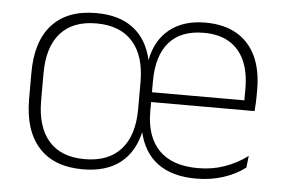

<svg xmlns="http://www.w3.org/2000/svg" viewBox="-42 -555 925 625"><g transform="rotate(5 420.0 -243.0)"><path d="M248.5 12Q154.5 12 104.8 -43Q55 -98 55 -201V-286.5Q55 -389.5 104.8 -444Q154.5 -498.5 248.5 -498.5Q325 -498.5 371 -462.5Q417 -426.5 431.5 -359.5H431Q443.5 -426.5 488.8 -462.5Q534 -498.5 605.5 -498.5Q666.5 -498.5 708 -474.2Q749.5 -450 770.8 -404.8Q792 -359.5 792 -295.5V-278Q792 -265.5 791.5 -252.8Q791 -240 789.5 -225.5H753Q753.5 -245.5 753.5 -263.2Q753.5 -281 753.5 -296Q753.5 -350.5 736.2 -388Q719 -425.5 685.8 -445.2Q652.5 -465 603 -465Q528.5 -465 490 -421Q451.5 -377 451.5 -293V-242V-236V-194.5Q451.5 -112.5 494.5 -68.5Q537.5 -24.5 622 -24.5Q668 -24.5 708.2 -38.5Q748.5 -52.5 783.5 -78.5L779 -40Q749 -17 708 -3.5Q667 10 618.5 10Q540.5 10 493 -25Q445.5 -60 430.5 -128.5H432Q417 -60 371 -24Q325 12 248.5 12ZM432 -225.5V-257.5H779.5V-225.5ZM252 -21.5Q329.5 -21.5 370.5 -67.2Q411.5 -113 411.5 -199.5V-287.5Q411.5 -373.5 370.5 -419.2Q329.5 -465 252 -465Q175 -465 134.8 -419.5Q94.5 -374 94.5 -288V-199.5Q94.5 -113 134.8 -67.2Q175 -21.5 252 -21.5Z"/></g></svg>

Font: Anek Odia Medium ExtraLight
Style: Regular
Weight: 250
Version: Version 1.003